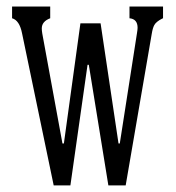

<svg xmlns="http://www.w3.org/2000/svg" viewBox="-20 -560 540 590"><path d="M17.1 -540H134.3V-503.9Q108.4 -494.1 108.4 -472.7Q108.4 -466.3 109.9 -457L171.9 -119.1H176.3L227.1 -488.3H289.1L344.2 -119.1H348.1L400.9 -458Q402.8 -469.2 402.8 -474.6Q402.8 -501.5 377.9 -503.9V-540H481V-503.9Q479.5 -503.4 478.5 -502.9Q459.5 -493.2 454.1 -482.9Q449.2 -474.1 446.3 -456.1L366.2 9.8H313L252.9 -360.8H249L196.3 9.8H145L47.9 -457Q40 -497.6 17.1 -503.9Z"/></svg>

Font: BIZ UDMincho
Style: Regular
Weight: 400
Monospace: yes
Designer: TypeBank Co., Ltd.
Foundry: Morisawa Inc.
Version: Version 1.06